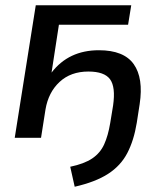

<svg xmlns="http://www.w3.org/2000/svg" viewBox="-20 -524 614 730"><path d="M264 186 247 110Q300 99 330.5 78.5Q361 58 376 25Q391 -8 399 -56L410 -123Q420 -193 398.5 -222.5Q377 -252 316 -252Q249 -252 206.5 -212.5Q164 -173 153 -108L136 0H36L116 -504H479L467 -430H204L176 -248Q241 -333 356 -333Q451 -333 488.5 -280Q526 -227 511 -128L500 -57Q489 10 464 58Q439 106 391 137Q343 168 264 186Z"/></svg>

Font: Winston Medium
Style: Italic
Weight: 500
Italic angle: -9°
Designer: Original fonts by Vernon Adams / Changes by Cristiano Sobral
Foundry: Original fonts by Vernon Adams / Changes by Cristiano Sobral
Version: Version 2.503;July 17, 2020;FontCreator 13.0.0.2655 64-bit